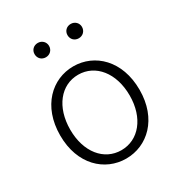

<svg xmlns="http://www.w3.org/2000/svg" viewBox="-178 -872 949 1010"><g transform="rotate(-30 297.0 -367.0)"><path d="M297 13C426 13 538 -89 538 -266C538 -444 426 -547 297 -547C168 -547 56 -444 56 -266C56 -89 168 13 297 13ZM297 -38C192 -38 117 -130 117 -266C117 -403 192 -496 297 -496C402 -496 478 -403 478 -266C478 -130 402 -38 297 -38ZM197 -660C222 -660 241 -679 241 -704C241 -728 222 -747 197 -747C171 -747 153 -728 153 -704C153 -679 171 -660 197 -660ZM397 -660C422 -660 441 -679 441 -704C441 -728 422 -747 397 -747C371 -747 353 -728 353 -704C353 -679 371 -660 397 -660Z"/></g></svg>

Font: Noto Sans HK Light
Style: Regular
Weight: 300
Designer: Ryoko NISHIZUKA 西塚涼子 (kana, bopomofo & ideographs); Paul D. Hunt (Latin, Greek & Cyrillic); Sandoll Communications 산돌커뮤니
Foundry: Adobe
Version: Version 2.004;hotconv 1.0.118;makeotfexe 2.5.65603